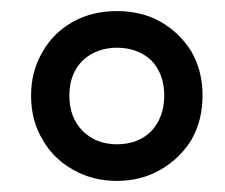

<svg xmlns="http://www.w3.org/2000/svg" viewBox="-20 -734 405 346"><path d="M325 -482Q304 -448 269 -428Q234 -408 191 -408Q147 -408 112 -428Q76 -448 57 -482Q36 -516 36 -562Q36 -606 57 -641Q76 -675 112 -695Q146 -714 191 -714Q235 -714 269 -695Q304 -675 325 -641Q345 -606 345 -562Q345 -517 325 -482ZM253 -498Q276 -523 276 -562Q276 -600 253 -625Q228 -648 191 -648Q154 -648 129 -625Q105 -601 105 -562Q105 -522 129 -498Q153 -474 191 -474Q229 -474 253 -498Z"/></svg>

Font: Rilu
Style: Regular
Weight: 500
Designer: Alí Sinisterra
Foundry: Alí Sinisterra
Version: 0.1